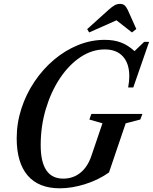

<svg xmlns="http://www.w3.org/2000/svg" viewBox="-20 -982 806 1012"><path d="M295 10.5Q183.5 10.5 125.8 -57Q68 -124.5 68 -253Q68 -333.5 92.8 -409.8Q117.5 -486 161.8 -551.8Q206 -617.5 264.5 -667Q323 -716.5 391.2 -744.2Q459.5 -772 532 -772Q581 -772 618.2 -757.8Q655.5 -743.5 689 -712.5L740 -761.5H766L682.5 -521H655.5Q661.5 -553.5 661.5 -580Q661.5 -647 628 -684.2Q594.5 -721.5 532 -721.5Q465 -721.5 404.2 -681Q343.5 -640.5 296.2 -569.8Q249 -499 221.8 -408.2Q194.5 -317.5 194.5 -217Q194.5 -40.5 313 -40.5Q365 -40.5 403.2 -71Q441.5 -101.5 461 -158.5L520 -332L451 -352L461.5 -381.5H730.5L719.5 -352L642.5 -332L554.5 -73Q500.5 -34.5 430.2 -12Q360 10.5 295 10.5ZM450 -811 439.5 -828.5 551.5 -929.5Q571 -947 584.2 -954.2Q597.5 -961.5 612 -961.5Q627.5 -961.5 636.2 -954.2Q645 -947 653.5 -929.5L698.5 -829L675.5 -811L594 -875Z"/></svg>

Font: Libre Caslon Condensed SemiBold Italic
Style: Regular
Weight: 600
Italic angle: -22.583°
Designer: Pablo Impallari, Rodrigo Fuenzalida, Katja Schimmel, Ertekin Erdin
Foundry: Pablo Impallari, Rodrigo Fuenzalida
Version: Version 2.000; ttfautohint (v1.8.4.7-5d5b);gftools[0.9.33]